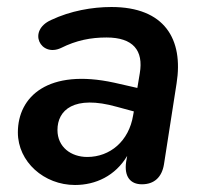

<svg xmlns="http://www.w3.org/2000/svg" viewBox="-20 -518 573 548"><path d="M194 10C253 10 309 -16 343 -73L340 -56C334 -14 352 8 385 8C420 8 442 -12 448 -49L484 -280C504 -406 450 -498 298 -498C243 -498 181 -487 126 -461C57 -430 96 -354 154 -381C198 -403 239 -411 284 -411C360 -411 390 -374 379 -309L372 -267L306 -282C118 -323 31 -243 31 -140C31 -56 106 10 194 10ZM144 -147C144 -203 190 -248 314 -213L362 -200L360 -189C348 -115 294 -70 229 -70C183 -70 144 -98 144 -147Z"/></svg>

Font: SN Pro Semibold
Style: Italic
Weight: 600
Italic angle: -9°
Designer: Tobias Whetton
Foundry: Supernotes
Version: Version 1.001;Glyphs 3.2 (3249)